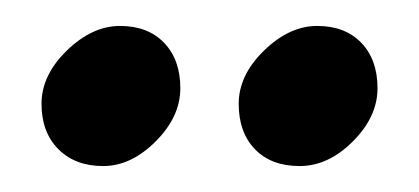

<svg xmlns="http://www.w3.org/2000/svg" viewBox="-20 -720 323 148"><path d="M72.5 -700Q94 -700 106.5 -687Q119 -674 119 -652Q119 -630 100 -611Q81 -592 59.5 -592Q38 -592 25 -605Q12 -618 12 -640Q12 -662 31.5 -681Q51 -700 72.5 -700ZM224.5 -700Q246 -700 258.5 -687Q271 -674 271 -652Q271 -630 252 -611Q233 -592 211 -592Q189 -592 176.5 -605Q164 -618 164 -640Q164 -662 183.5 -681Q203 -700 224.5 -700Z"/></svg>

Font: Laila
Style: Regular
Weight: 400
Designer: Hitesh Malaviya
Foundry: Indian Type Foundry
Version: Version 1.302;PS 1.0;hotconv 1.0.78;makeotf.lib2.5.61930; tt